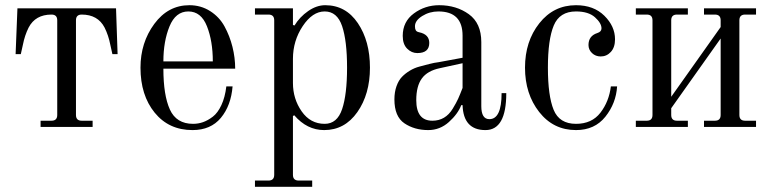

<svg xmlns="http://www.w3.org/2000/svg" viewBox="-20 -488 2964 738"><path d="M136 0V-24H178Q200 -24 200 -46V-410Q200 -432 178 -432Q116 -432 90 -382Q75 -352 68 -316L60 -280H40L47 -456H426L432 -280H412L404 -316Q397 -352 382 -382Q356 -432 294 -432Q272 -432 272 -410V-46Q272 -24 294 -24H336V0Z M608 -252H798Q798 -330 775.5 -387Q753 -444 704 -444Q655 -444 631.5 -386.5Q608 -329 608 -252ZM720 12Q629 12 574.5 -55Q520 -122 520 -228Q520 -324 573 -396Q626 -468 708 -468Q752 -468 787.5 -445.5Q823 -423 843 -386.5Q863 -350 873.5 -308Q884 -266 884 -224H608Q608 -122 633 -67Q658 -12 722 -12Q742 -12 760.5 -18.5Q779 -25 798 -39.5Q817 -54 831 -84Q845 -114 850 -156H874Q868 -82 829 -35Q790 12 720 12Z M1228 -12Q1276 -12 1295 -68.5Q1314 -125 1314 -228Q1314 -331 1295 -387.5Q1276 -444 1228 -444Q1181 -444 1143.5 -387.5Q1106 -331 1106 -262V-169Q1106 -108 1139.5 -60Q1173 -12 1228 -12ZM960 230V206H1012Q1034 206 1034 184V-410Q1034 -432 1012 -432H960V-456H1106V-392L1112 -390Q1132 -423 1164.5 -445.5Q1197 -468 1230 -468Q1309 -468 1355.5 -399Q1402 -330 1402 -228Q1402 -126 1353.5 -57Q1305 12 1226 12Q1160 12 1111 -45L1106 -42V184Q1106 206 1128 206H1180V230Z M1758 -245 1671 -226Q1623 -216 1601.5 -186.5Q1580 -157 1580 -103Q1580 -24 1642 -24Q1667 -24 1686.5 -35.5Q1706 -47 1720 -70Q1734 -93 1741 -108.5Q1748 -124 1758 -150ZM1496 -106Q1496 -134 1504 -156.5Q1512 -179 1525 -192.5Q1538 -206 1555.5 -216.5Q1573 -227 1592 -232L1630 -242Q1649 -247 1666 -249L1758 -266V-351Q1758 -444 1665 -444Q1631 -444 1603 -426.5Q1575 -409 1575 -387Q1575 -377 1578 -372Q1581 -366 1591 -364Q1630 -356 1630 -323Q1630 -284 1584 -284Q1562 -284 1545 -301Q1528 -318 1528 -350Q1528 -405 1571 -436.5Q1614 -468 1668 -468Q1734 -468 1782 -433.5Q1830 -399 1830 -326V-80Q1830 -30 1861 -30Q1908 -30 1908 -130H1926Q1926 12 1846 12Q1761 12 1758 -84H1753Q1740 -50 1705.5 -19Q1671 12 1626 12Q1573 12 1534.5 -14Q1496 -40 1496 -106Z M2194 12Q2107 12 2052.5 -57.5Q1998 -127 1998 -228Q1998 -329 2053 -398.5Q2108 -468 2194 -468Q2262 -468 2303 -427.5Q2344 -387 2344 -337Q2344 -306 2328 -288.5Q2312 -271 2289 -271Q2269 -271 2255.5 -284Q2242 -297 2242 -315Q2242 -350 2276 -361Q2292 -366 2292 -379Q2292 -399 2267 -421.5Q2242 -444 2194 -444Q2131 -444 2108.5 -390Q2086 -336 2086 -228Q2086 -120 2108 -66Q2130 -12 2194 -12Q2255 -12 2288 -55Q2321 -98 2328 -156H2352Q2348 -91 2307 -39.5Q2266 12 2194 12Z M2424 0V-24H2466Q2488 -24 2488 -46V-410Q2488 -432 2466 -432H2424V-456H2624V-432H2582Q2560 -432 2560 -410V-116L2750 -384V-410Q2750 -432 2728 -432H2686V-456H2886V-432H2844Q2822 -432 2822 -410V-46Q2822 -24 2844 -24H2886V0H2686V-24H2728Q2750 -24 2750 -46V-340L2560 -72V-46Q2560 -24 2582 -24H2624V0Z"/></svg>

Font: Old Standard TT
Style: Regular
Weight: 400
Designer: Alexey Kryukov <alexios@thessalonica.org.ru>
Version: Version 1.0